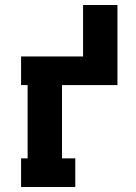

<svg xmlns="http://www.w3.org/2000/svg" viewBox="-20 -745 540 765"><path d="M64 0V-114H90V-406H64V-520H311V-725H448V-406H227V-114H280V0Z"/></svg>

Font: Iosevka Curly Slab Heavy
Style: Regular
Weight: 900
Monospace: yes
Designer: Belleve Invis
Foundry: Belleve Invis
Version: Version 22.1.2; ttfautohint (v1.8.4)